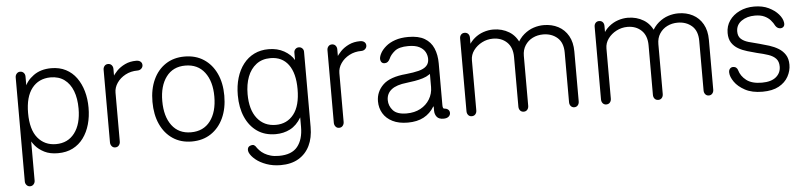

<svg xmlns="http://www.w3.org/2000/svg" viewBox="-45 -771 5139 1227"><g transform="rotate(-5 2525.0 -158.0)"><path d="M302 15Q251 15 215.5 -3Q180 -21 158.5 -46.5Q137 -72 127 -96L138 -103V176Q138 190 129 200Q120 210 106 210Q93 210 84 200Q75 190 75 176V-490Q75 -505 84 -515Q93 -525 106 -525Q120 -525 129 -515.5Q138 -506 138 -491V-417L131 -418Q146 -463 192 -496.5Q238 -530 306 -530Q359 -530 399.5 -509Q440 -488 467 -450.5Q494 -413 508 -364Q522 -315 522 -258Q522 -201 508 -151.5Q494 -102 466.5 -64.5Q439 -27 398 -6Q357 15 302 15ZM295 -44Q371 -44 414.5 -101Q458 -158 458 -258Q458 -323 439.5 -371Q421 -419 385 -445.5Q349 -472 296 -472Q220 -471 177 -416Q134 -361 134 -257Q134 -151 178 -97.5Q222 -44 295 -44Z M670 10Q656 10 647.5 -0.5Q639 -11 639 -25V-491Q639 -505 647.5 -515Q656 -525 670 -525Q685 -525 693.5 -515Q702 -505 702 -491V-419L695 -436Q705 -456 726.5 -478Q748 -500 779.5 -515Q811 -530 851 -530Q869 -530 879 -521.5Q889 -513 889 -499Q889 -486 879 -476.5Q869 -467 854 -467Q811 -467 776.5 -448.5Q742 -430 722 -400.5Q702 -371 702 -338V-25Q702 -11 693.5 -0.5Q685 10 670 10Z M1161 15Q1091 15 1039.5 -19.5Q988 -54 960 -115.5Q932 -177 932 -259Q932 -340 960 -401Q988 -462 1039.5 -496Q1091 -530 1161 -530Q1232 -530 1284 -496Q1336 -462 1364.5 -401Q1393 -340 1393 -259Q1393 -177 1364.5 -115.5Q1336 -54 1284 -19.5Q1232 15 1161 15ZM1161 -44Q1241 -44 1285 -102Q1329 -160 1329 -259Q1329 -356 1285 -414Q1241 -472 1161 -472Q1082 -472 1038.5 -414Q995 -356 995 -259Q995 -160 1038.5 -102Q1082 -44 1161 -44Z M1699 15Q1630 15 1581 -19Q1532 -53 1505.5 -113.5Q1479 -174 1479 -254Q1479 -314 1494 -364.5Q1509 -415 1538 -452.5Q1567 -490 1608 -510Q1649 -530 1700 -530Q1757 -530 1799.5 -506Q1842 -482 1863 -446V-494Q1863 -507 1872 -516Q1881 -525 1894 -525Q1907 -525 1916 -516Q1925 -507 1925 -494V-11Q1925 58 1900.5 108.5Q1876 159 1829 187Q1782 215 1714 215Q1664 215 1622.5 200Q1581 185 1554 162.5Q1527 140 1517 118Q1511 103 1514 91.5Q1517 80 1528 75Q1537 71 1546 71Q1555 71 1563 80Q1572 94 1584.5 107.5Q1597 121 1614.5 131.5Q1632 142 1654.5 148.5Q1677 155 1708 155Q1790 155 1827 109Q1864 63 1864 -17V-78Q1834 -28 1792 -6.5Q1750 15 1699 15ZM1705 -44Q1777 -44 1820 -98.5Q1863 -153 1863 -260Q1863 -362 1822.5 -417Q1782 -472 1707 -472Q1653 -472 1616 -443.5Q1579 -415 1560.5 -366.5Q1542 -318 1542 -255Q1542 -155 1586 -99.5Q1630 -44 1705 -44Z M2106 10Q2092 10 2083.5 -0.5Q2075 -11 2075 -25V-491Q2075 -505 2083.5 -515Q2092 -525 2106 -525Q2121 -525 2129.5 -515Q2138 -505 2138 -491V-419L2131 -436Q2141 -456 2162.5 -478Q2184 -500 2215.5 -515Q2247 -530 2287 -530Q2305 -530 2315 -521.5Q2325 -513 2325 -499Q2325 -486 2315 -476.5Q2305 -467 2290 -467Q2247 -467 2212.5 -448.5Q2178 -430 2158 -400.5Q2138 -371 2138 -338V-25Q2138 -11 2129.5 -0.5Q2121 10 2106 10Z M2547 15Q2489 15 2449 -5Q2409 -25 2388.5 -59.5Q2368 -94 2368 -137Q2368 -198 2413 -242Q2458 -286 2562 -295Q2611 -300 2644 -308.5Q2677 -317 2694 -334Q2711 -351 2711 -379Q2711 -403 2699.5 -424Q2688 -445 2662 -458.5Q2636 -472 2591 -472Q2532 -472 2504 -449Q2476 -426 2466 -401Q2460 -389 2452 -382.5Q2444 -376 2432 -376Q2419 -376 2412 -384.5Q2405 -393 2405 -408Q2406 -424 2417.5 -444.5Q2429 -465 2452.5 -485Q2476 -505 2512 -517.5Q2548 -530 2597 -530Q2662 -530 2701 -507Q2740 -484 2758 -442Q2776 -400 2776 -345V-77Q2776 -64 2779 -58.5Q2782 -53 2791 -53Q2803 -52 2811.5 -44Q2820 -36 2820 -23Q2820 -9 2808.5 0.5Q2797 10 2776 10Q2746 10 2733 -6.5Q2720 -23 2720 -46V-73H2717Q2691 -30 2649 -7.5Q2607 15 2547 15ZM2544 -44Q2595 -44 2633 -64.5Q2671 -85 2692.5 -120.5Q2714 -156 2714 -199V-280Q2714 -282 2712.5 -282Q2711 -282 2707 -278Q2690 -266 2665.5 -258.5Q2641 -251 2614 -246.5Q2587 -242 2562 -239Q2495 -232 2463 -206.5Q2431 -181 2431 -139Q2431 -102 2457 -73Q2483 -44 2544 -44Z M2957 10Q2943 10 2934.5 0Q2926 -10 2926 -25V-491Q2926 -506 2934.5 -515.5Q2943 -525 2957 -525Q2972 -525 2980.5 -515.5Q2989 -506 2989 -491V-421L2977 -432Q2994 -465 3020.5 -487Q3047 -509 3078.5 -519.5Q3110 -530 3141 -530Q3198 -530 3243 -502.5Q3288 -475 3309 -419L3288 -418Q3309 -460 3338.5 -484.5Q3368 -509 3400.5 -519.5Q3433 -530 3465 -530Q3517 -530 3558 -508.5Q3599 -487 3622.5 -445.5Q3646 -404 3646 -345V-25Q3646 -10 3637.5 0Q3629 10 3615 10Q3601 10 3592.5 0Q3584 -10 3584 -25V-343Q3584 -407 3547.5 -439Q3511 -471 3456 -471Q3420 -471 3389.5 -456Q3359 -441 3340.5 -412.5Q3322 -384 3322 -345V-25Q3322 -10 3313.5 0Q3305 10 3291 10Q3276 10 3267.5 0Q3259 -10 3259 -25V-343Q3259 -405 3224 -438.5Q3189 -472 3134 -472Q3097 -472 3064 -455Q3031 -438 3010 -409.5Q2989 -381 2989 -346V-25Q2989 -10 2980.5 0Q2972 10 2957 10Z M3820 10Q3806 10 3797.5 0Q3789 -10 3789 -25V-491Q3789 -506 3797.5 -515.5Q3806 -525 3820 -525Q3835 -525 3843.5 -515.5Q3852 -506 3852 -491V-421L3840 -432Q3857 -465 3883.5 -487Q3910 -509 3941.5 -519.5Q3973 -530 4004 -530Q4061 -530 4106 -502.5Q4151 -475 4172 -419L4151 -418Q4172 -460 4201.5 -484.5Q4231 -509 4263.5 -519.5Q4296 -530 4328 -530Q4380 -530 4421 -508.5Q4462 -487 4485.5 -445.5Q4509 -404 4509 -345V-25Q4509 -10 4500.5 0Q4492 10 4478 10Q4464 10 4455.5 0Q4447 -10 4447 -25V-343Q4447 -407 4410.5 -439Q4374 -471 4319 -471Q4283 -471 4252.5 -456Q4222 -441 4203.5 -412.5Q4185 -384 4185 -345V-25Q4185 -10 4176.5 0Q4168 10 4154 10Q4139 10 4130.5 0Q4122 -10 4122 -25V-343Q4122 -405 4087 -438.5Q4052 -472 3997 -472Q3960 -472 3927 -455Q3894 -438 3873 -409.5Q3852 -381 3852 -346V-25Q3852 -10 3843.5 0Q3835 10 3820 10Z M4822 16Q4755 16 4710.5 -8Q4666 -32 4643.5 -64.5Q4621 -97 4620 -123Q4619 -139 4627 -148.5Q4635 -158 4648 -158Q4660 -158 4668 -151Q4676 -144 4678 -135Q4689 -96 4724 -69Q4759 -42 4823 -42Q4883 -42 4914 -68Q4945 -94 4945 -135Q4945 -167 4928 -185.5Q4911 -204 4880 -214.5Q4849 -225 4808 -234Q4778 -242 4747 -251Q4716 -260 4690 -275Q4664 -290 4648 -314.5Q4632 -339 4632 -377Q4632 -422 4656 -456.5Q4680 -491 4721.5 -511Q4763 -531 4815 -531Q4869 -531 4908 -512Q4947 -493 4970 -466.5Q4993 -440 4997 -414Q5000 -396 4992 -387Q4984 -378 4971 -378Q4962 -378 4954 -382.5Q4946 -387 4940 -396Q4930 -416 4914.5 -433.5Q4899 -451 4875 -462Q4851 -473 4815 -473Q4764 -473 4729 -448.5Q4694 -424 4694 -381Q4694 -351 4711.5 -334.5Q4729 -318 4759.5 -309Q4790 -300 4828 -291Q4859 -283 4890.5 -273Q4922 -263 4948.5 -247Q4975 -231 4991.5 -205.5Q5008 -180 5008 -141Q5008 -102 4988 -65.5Q4968 -29 4927 -6.5Q4886 16 4822 16Z"/></g></svg>

Font: National Park Light
Style: Regular
Weight: 300
Designer: Andrea Herstowski, Ben Hoepner
Version: Version 1.009